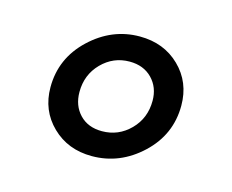

<svg xmlns="http://www.w3.org/2000/svg" viewBox="-56 -788 538 446"><g transform="rotate(15 213.5 -564.5)"><path d="M298.3 -576.2Q298.3 -608.4 277.8 -629.4Q257.3 -650.4 223.6 -650.4Q184.6 -650.4 156.7 -622.1Q128.9 -593.8 128.9 -552.2Q128.9 -519.5 148.9 -498.5Q168.9 -477.5 202.6 -477.5Q242.2 -477.5 270.3 -505.9Q298.3 -534.2 298.3 -576.2ZM231.4 -712.9Q289.6 -712.9 327.6 -675.8Q365.7 -638.7 365.7 -582.5Q365.7 -512.7 314 -464.1Q262.2 -415.5 194.8 -415.5Q137.2 -415.5 99.1 -452.6Q61 -489.7 61 -545.4Q61 -615.2 112.8 -664.1Q164.6 -712.9 231.4 -712.9Z"/></g></svg>

Font: Muli
Style: Semi-BoldItalic
Weight: 600
Italic angle: -7°
Designer: Vernon Adams
Foundry: newtypography
Version: Version 2.0; ttfautohint (v1.00rc1.2-2d82) -l 8 -r 50 -G 200